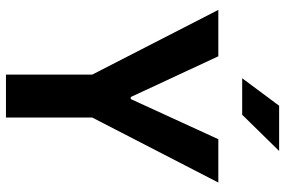

<svg xmlns="http://www.w3.org/2000/svg" viewBox="-180 -800 979 660"><g transform="rotate(90 310.0 -469.5)"><path d="M383.5 0V-296.5L607 -730H458L320 -429H313L173 -730H13.5L236 -296.5V0ZM248.5 -812 343 -939H498.5L374 -812Z"/></g></svg>

Font: Monaspace Neon
Style: Bold
Weight: 700
Designer: Riley Cran & the Lettermatic Team
Foundry: Lettermatic
Version: Version 1.200 (Monaspace Neon)